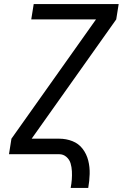

<svg xmlns="http://www.w3.org/2000/svg" viewBox="-20 -755 616 940"><path d="M326 165H412Q418 131 419 97Q420 63 412 31Q404 -1 384.5 -26.5Q365 -52 334.5 -64Q304 -76 270 -76H135L549 -660L561 -735H145L133 -660H450L36 -76L24 0H270Q290 0 305 13Q320 26 325.5 44.5Q331 63 332 83.5Q333 104 331.5 124Q330 144 326 165Z"/></svg>

Font: Iosevka Sparkle
Style: Italic
Weight: 400
Italic angle: -9°
Designer: Belleve Invis
Foundry: Belleve Invis
Version: Version 4.5.0; ttfautohint (v1.8.3)